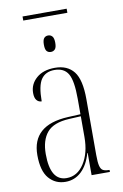

<svg xmlns="http://www.w3.org/2000/svg" viewBox="-92 -868 594 930"><g transform="rotate(-10 205.5 -402.5)"><path d="M87 -795V-815H304V-795ZM193 -622Q180 -622 172.5 -630.5Q165 -639 165 -662Q165 -685 172.5 -694Q180 -703 193 -703Q205 -703 213 -694Q221 -685 221 -662Q221 -639 213 -630.5Q205 -622 193 -622ZM154 10Q104 10 72.5 -26.5Q41 -63 41 -141Q41 -288 218 -297L281 -300V-376Q281 -465 261 -499Q241 -533 194 -533Q150 -533 128.5 -502Q107 -471 107 -394Q92 -394 82.5 -405.5Q73 -417 73 -441Q73 -484 106.5 -513.5Q140 -543 198 -543Q259 -543 290.5 -503Q322 -463 322 -367V-92Q322 -56 326.5 -38.5Q331 -21 341.5 -15.5Q352 -10 371 -10H373V0H283V-109H281Q265 -52 232 -21Q199 10 154 10ZM162 -7Q215 -7 248 -58Q281 -109 281 -188V-290L223 -287Q146 -283 114 -245Q82 -207 82 -139Q82 -7 162 -7Z"/></g></svg>

Font: Noto Serif Display ExtraCondensed ExtraLight
Style: Regular
Weight: 200
Width: 2
Designer: Monotype Design Team
Foundry: Monotype Imaging Inc.
Version: Version 2.009